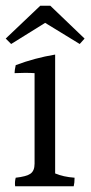

<svg xmlns="http://www.w3.org/2000/svg" viewBox="-22 -750 319 672"><path d="M99 -177V-494Q83 -495 65.5 -495Q48 -495 29 -494Q29 -504 33 -522Q99 -547 171 -559V-143Q199 -131 239 -128Q239 -110 236 -98H31Q29 -113 33 -128Q70 -132 84.5 -142Q99 -152 99 -177ZM154 -730 274 -615 257 -596 136 -670 17 -596 -2 -615 119 -730Z"/></svg>

Font: Halant
Style: Regular
Weight: 400
Designer: Hitesh Malaviya (Devanagari), Satya Rajpurohit (Latin)
Foundry: Indian Type Foundry
Version: Version 1.101;PS 1.0;hotconv 1.0.78;makeotf.lib2.5.61930; tt